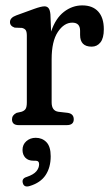

<svg xmlns="http://www.w3.org/2000/svg" viewBox="-20 -464 408 712"><path d="M167 -410.5 169.5 -347Q186 -396 217 -420Q248 -444 285 -444Q323.5 -444 344.2 -421.2Q365 -398.5 365 -355.5Q365 -322.5 352.5 -306.8Q340 -291 320 -291Q277 -291 277 -334.5V-350Q277 -380 248 -380Q217.5 -380 194.5 -345.5Q171.5 -311 171.5 -244.5V-84.5Q171.5 -53 196.5 -49.5L231.5 -45.5Q253.5 -42 253.5 -21.5Q253.5 0 227.5 0H49.5Q24.5 0 24.5 -21.5Q24.5 -37 41.5 -45.5L59.5 -49.5Q70.5 -53 75 -60.2Q79.5 -67.5 79.5 -84.5V-331.5Q79.5 -346 75.5 -352Q71.5 -358 61.5 -360.5L34.5 -361.5Q17 -367.5 17 -382Q17 -398.5 40.5 -407L106.5 -431Q133 -440.5 145 -440.5Q154.5 -440.5 160 -433.8Q165.5 -427 167 -410.5ZM104.5 132Q84.5 132 74 120.8Q63.5 109.5 63.5 92Q63.5 72 77.8 59.5Q92 47 112.5 47Q136.5 47 152.2 63.2Q168 79.5 168 115.5Q168 157 149 185.5Q130 214 89.5 226Q69 232 64.5 214.5Q60 197.5 79.5 192Q104.5 183.5 114.8 171.2Q125 159 125 145Q125 132 112 132Z"/></svg>

Font: Fraunces 144pt S100
Style: Regular
Weight: 400
Version: Version 1.000; ttfautohint (v1.8.3)